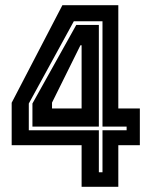

<svg xmlns="http://www.w3.org/2000/svg" viewBox="-20 -720 584 740"><path d="M294.5 0V-160.5H25V-324L220.5 -700H436V-302H519V-160.5H436V0ZM361 -56H375V-218H468V-232H375V-638H264.5L91 -321V-218H361ZM105 -232V-321L274 -624H361V-232ZM180.5 -302H294.5V-545.5H290L180.5 -324.5Z"/></svg>

Font: Tourney Thin
Style: Regular
Weight: 100
Designer: Tyler Finck
Foundry: Etcetera Type Co
Version: Version 1.015